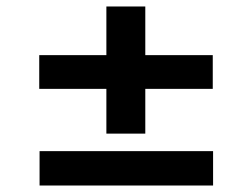

<svg xmlns="http://www.w3.org/2000/svg" viewBox="-20 -569 777 592"><path d="M101 -295V-399H636V-295ZM102 3V-103H637V3ZM308 -157V-549H428V-157Z"/></svg>

Font: Lexend Mega Medium
Style: Regular
Weight: 500
Version: Version 1.007